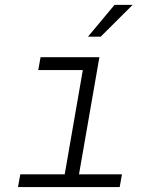

<svg xmlns="http://www.w3.org/2000/svg" viewBox="-20 -761 627 781"><path d="M145 -528.3H384.3L301.3 -51.8H476.1L466.8 0H53.2L62.5 -51.8H243.2L316.9 -476.1H135.7ZM445.8 -741.2H519.5L389.6 -611.8H337.9Z"/></svg>

Font: Roboto Mono Light
Style: Italic
Weight: 300
Designer: Google
Version: Version 2.000985; 2015; ttfautohint (v1.3)